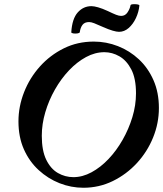

<svg xmlns="http://www.w3.org/2000/svg" viewBox="-20 -872 769 905"><path d="M373 13Q315 13 260.5 -8.5Q206 -30 162 -70.5Q118 -111 92.5 -168.5Q67 -226 67 -300Q67 -370 93.5 -437.5Q120 -505 168 -558.5Q216 -612 280.5 -644Q345 -676 422 -676Q481 -676 536 -654.5Q591 -633 634.5 -592.5Q678 -552 703.5 -494Q729 -436 729 -363Q729 -291 701.5 -223.5Q674 -156 625 -103Q576 -50 511.5 -18.5Q447 13 373 13ZM326 -37Q369 -37 411.5 -60Q454 -83 491.5 -122.5Q529 -162 558 -213Q587 -264 604 -320Q621 -376 621 -432Q621 -502 599 -544.5Q577 -587 543 -606.5Q509 -626 472 -626Q428 -626 385.5 -603Q343 -580 305.5 -540.5Q268 -501 239 -450Q210 -399 193.5 -343Q177 -287 177 -232Q177 -162 198 -119Q219 -76 253 -56.5Q287 -37 326 -37ZM356 -720Q355 -716 345 -714.5Q335 -713 325.5 -714.5Q316 -716 316 -720Q320 -784 346.5 -813.5Q373 -843 411 -843Q423 -843 442.5 -837.5Q462 -832 488 -820Q513 -808 527 -802.5Q541 -797 551 -797Q570 -797 581 -813.5Q592 -830 595 -846Q595 -851 605.5 -852Q616 -853 626.5 -851.5Q637 -850 637 -846Q634 -815 620.5 -786.5Q607 -758 586.5 -740Q566 -722 541 -722Q530 -722 511 -727.5Q492 -733 465 -745Q438 -757 424 -762.5Q410 -768 400 -768Q379 -768 369 -755Q359 -742 356 -720Z"/></svg>

Font: Junicode SmExp
Style: Bold Italic
Weight: 700
Width: 6
Italic angle: -11°
Designer: Peter S. Baker
Version: Version 2.205; ttfautohint (v1.8.4)